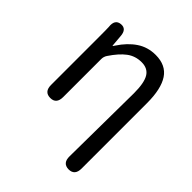

<svg xmlns="http://www.w3.org/2000/svg" viewBox="-207 -688 1018 1018"><g transform="rotate(45 302.0 -179.0)"><path d="M474 199Q428 198 429 146L434 -332Q434 -409 413.5 -443Q393 -477 346.5 -477Q300 -477 264.5 -450.5Q229 -424 193 -370Q183 -355 183 -337V-52Q183 0 138 0Q92 0 92 -52V-394Q92 -478 91 -486Q85 -538 126 -542Q167 -546 170 -494L175 -435Q175 -429 176.5 -429Q178 -429 185 -440Q221 -495 267 -526Q313 -557 372 -557Q449 -557 484.5 -503.5Q520 -450 520 -344V147Q520 199 474 199Z"/></g></svg>

Font: Resource Han Rounded JP
Style: Regular
Weight: 400
Designer: Cyano Hao (round all glyphs); Ryoko NISHIZUKA 西塚涼子 (kana, bopomofo & ideographs); Paul D. Hunt (Latin, Greek & Cyrillic)
Foundry: Cyano Hao
Version: 0.990